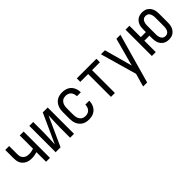

<svg xmlns="http://www.w3.org/2000/svg" viewBox="144 -1497 2681 2681"><g transform="rotate(-45 1484.5 -156.5)"><path d="M342 0V-190Q316 -182 289.5 -177.5Q263 -173 236 -173Q211 -173 186 -178Q161 -183 138.5 -195Q116 -207 98.5 -225.5Q81 -244 71 -267Q61 -290 58.5 -315.5Q56 -341 56 -366V-520H133V-366Q133 -349 134.5 -333Q136 -317 143 -302Q150 -287 161.5 -275Q173 -263 187.5 -255.5Q202 -248 218.5 -245Q235 -242 251 -242Q274 -242 297 -246.5Q320 -251 342 -258V-520H419V0Z M531 0V-520H608V-312Q608 -255 605 -198.5Q602 -142 600 -85L797 -520H894V0H817V-208Q817 -265 820 -321.5Q823 -378 825 -435L628 0Z M1185 8Q1159 8 1132.5 2.5Q1106 -3 1083.5 -16.5Q1061 -30 1044 -50Q1027 -70 1016.5 -94.5Q1006 -119 1002 -145Q998 -171 998 -197V-323Q998 -349 1002 -375Q1006 -401 1016.5 -425.5Q1027 -450 1044 -470Q1061 -490 1083.5 -503.5Q1106 -517 1132.5 -522.5Q1159 -528 1185 -528Q1209 -528 1233.5 -523.5Q1258 -519 1280 -508Q1302 -497 1319.5 -479.5Q1337 -462 1348.5 -440Q1360 -418 1365.5 -394Q1371 -370 1371 -345V-343H1294V-344Q1294 -367 1287 -388.5Q1280 -410 1265 -427Q1250 -444 1228.5 -451.5Q1207 -459 1185 -459Q1168 -459 1152 -455Q1136 -451 1122.5 -441Q1109 -431 1099.5 -417Q1090 -403 1084.5 -387.5Q1079 -372 1077 -355.5Q1075 -339 1075 -323V-197Q1075 -181 1077 -164.5Q1079 -148 1084.5 -132.5Q1090 -117 1099.5 -103Q1109 -89 1122.5 -79Q1136 -69 1152 -65Q1168 -61 1185 -61Q1207 -61 1228.5 -68.5Q1250 -76 1265 -93Q1280 -110 1287 -131.5Q1294 -153 1294 -176V-177H1371V-175Q1371 -150 1365.5 -126Q1360 -102 1348.5 -80Q1337 -58 1319.5 -40.5Q1302 -23 1280 -12Q1258 -1 1233.5 3.5Q1209 8 1185 8Z M1624 0V-451H1469V-520H1856V-451H1701V0Z M2044 215Q2052 186 2060 156.5Q2068 127 2077 98L2099 20L1945 -520H2024L2138 -104L2251 -520H2330L2123 215Z M2764 8Q2741 8 2719 3Q2697 -2 2678 -14.5Q2659 -27 2644.5 -45Q2630 -63 2622 -84Q2614 -105 2611 -127.5Q2608 -150 2608 -173V-225H2508V0H2431V-520H2508V-295H2608V-347Q2608 -370 2611 -392.5Q2614 -415 2622 -436Q2630 -457 2644.5 -475Q2659 -493 2678 -505.5Q2697 -518 2719 -523Q2741 -528 2764 -528Q2787 -528 2809 -523Q2831 -518 2850 -505.5Q2869 -493 2883 -475Q2897 -457 2905.5 -436Q2914 -415 2917 -392.5Q2920 -370 2920 -347V-173Q2920 -150 2917 -127.5Q2914 -105 2905.5 -84Q2897 -63 2883 -45Q2869 -27 2850 -14.5Q2831 -2 2809 3Q2787 8 2764 8ZM2764 -61Q2777 -61 2789.5 -65Q2802 -69 2811.5 -77.5Q2821 -86 2827.5 -97.5Q2834 -109 2837.5 -121.5Q2841 -134 2842.5 -147Q2844 -160 2844 -173V-347Q2844 -360 2842.5 -373Q2841 -386 2837.5 -398.5Q2834 -411 2827.5 -422.5Q2821 -434 2811.5 -442.5Q2802 -451 2789.5 -455Q2777 -459 2764 -459Q2751 -459 2738.5 -455Q2726 -451 2716.5 -442.5Q2707 -434 2700.5 -422.5Q2694 -411 2690.5 -398.5Q2687 -386 2685.5 -373Q2684 -360 2684 -347V-173Q2684 -160 2685.5 -147Q2687 -134 2690.5 -121.5Q2694 -109 2700.5 -97.5Q2707 -86 2716.5 -77.5Q2726 -69 2738.5 -65Q2751 -61 2764 -61Z"/></g></svg>

Font: Iosevka QP
Style: Regular
Weight: 400
Designer: Belleve Invis
Foundry: Belleve Invis
Version: Version 20.0.0; ttfautohint (v1.8.4)